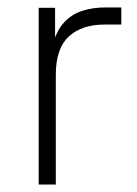

<svg xmlns="http://www.w3.org/2000/svg" viewBox="-20 -496 368 516"><path d="M84 0V-475H128V-370L121 -372Q131 -413 152 -435.5Q173 -458 201.5 -467Q230 -476 263 -476H306V-430H261Q200 -430 165 -398Q130 -366 130 -295V0Z"/></svg>

Font: SUSE ExtraLight
Style: Regular
Weight: 250
Designer: Rene Bieder
Foundry: SUSE
Version: Version 1.000